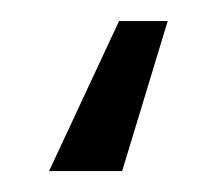

<svg xmlns="http://www.w3.org/2000/svg" viewBox="-20 9 212 185"><path d="M27.3 173.8 94.7 29.3H141.6L97.7 173.8Z"/></svg>

Font: Gothic A1
Style: Regular
Weight: 400
Designer: HanYang I&C Co.,Ltd.
Foundry: HanYang I&C Co.,Ltd.
Version: Version 2.50